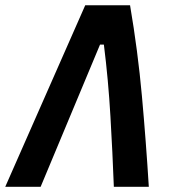

<svg xmlns="http://www.w3.org/2000/svg" viewBox="-46 -714 652 734"><path d="M-25.9 0 279.8 -693.8H451.2Q481 -519 496.6 -346.2Q512.2 -173.3 522.9 0H389.2Q384.3 -129.9 376.2 -268.8Q368.2 -407.7 351.1 -543.5H336.4L109.4 0Z"/></svg>

Font: Cascadia Mono
Style: Bold Italic
Weight: 700
Italic angle: -10°
Monospace: yes
Designer: Aaron Bell
Foundry: Saja Typeworks
Version: Version 2404.023; ttfautohint (v1.8.4)